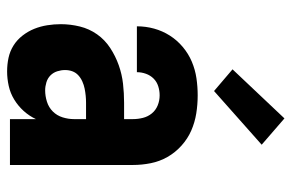

<svg xmlns="http://www.w3.org/2000/svg" viewBox="-160 -652 820 540"><g transform="rotate(90 250.0 -382.0)"><path d="M181 8Q161 8 142.5 4Q124 0 108 -10Q92 -20 80 -35.5Q68 -51 61 -68.5Q54 -86 51 -105Q48 -124 48 -143Q48 -170 54.5 -196.5Q61 -223 76.5 -245Q92 -267 115 -282Q138 -297 163.5 -306Q189 -315 215.5 -318Q242 -321 269 -321H315V-346Q315 -360 311.5 -374Q308 -388 299 -399Q290 -410 276.5 -415.5Q263 -421 248 -421Q235 -421 222.5 -417Q210 -413 201 -404Q192 -395 187.5 -382.5Q183 -370 183 -357H54Q54 -382 60.5 -405.5Q67 -429 80 -449.5Q93 -470 112 -486Q131 -502 153.5 -511.5Q176 -521 200 -524.5Q224 -528 248 -528Q274 -528 299 -524Q324 -520 347 -510Q370 -500 389.5 -482.5Q409 -465 421.5 -443Q434 -421 439 -396Q444 -371 444 -346V0H315V-73Q306 -54 292 -38.5Q278 -23 260 -12Q242 -1 221.5 3.5Q201 8 181 8ZM234 -99Q250 -99 266 -104Q282 -109 293.5 -120.5Q305 -132 310 -148Q315 -164 315 -180V-214H269Q259 -214 249 -213Q239 -212 229 -210Q219 -208 209 -203.5Q199 -199 191.5 -192Q184 -185 180.5 -175.5Q177 -166 177 -155Q177 -144 180.5 -133Q184 -122 192 -114Q200 -106 211.5 -102.5Q223 -99 234 -99ZM236 -574 175 -626 313 -772 387 -708Z"/></g></svg>

Font: Iosevka SS04 Heavy
Style: Regular
Weight: 900
Monospace: yes
Designer: Belleve Invis
Foundry: Belleve Invis
Version: Version 19.0.0; ttfautohint (v1.8.4)